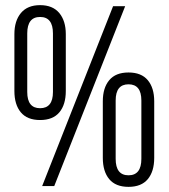

<svg xmlns="http://www.w3.org/2000/svg" viewBox="-20 -724 656 747"><path d="M236 -591V-370Q236 -317 211 -287Q186 -257 136 -257Q86 -257 61 -287Q36 -317 36 -370V-591Q36 -643 61.5 -673.5Q87 -704 136 -704Q185 -704 210.5 -673.5Q236 -643 236 -591ZM420 -700H467L191 0H144ZM86 -594V-366Q86 -303 136 -303Q186 -303 186 -366V-594Q186 -658 136 -658Q86 -658 86 -594ZM580 -330V-110Q580 -57 555 -27Q530 3 480 3Q430 3 405 -27Q380 -57 380 -110V-330Q380 -382 405 -412Q430 -442 480 -442Q530 -442 555 -412Q580 -382 580 -330ZM430 -333V-106Q430 -42 480 -42Q530 -42 530 -106V-333Q530 -396 480 -396Q430 -396 430 -333Z"/></svg>

Font: TypoPRO Bebas Neue
Style: Regular
Weight: 400
Designer: Ryoichi Tsunekawa
Foundry: Ryoichi Tsunekawa
Version: Version 001.003